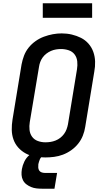

<svg xmlns="http://www.w3.org/2000/svg" viewBox="-20 -949 640 1167"><path d="M255 8Q224 8 193.5 3Q163 -2 137 -16Q111 -30 91.5 -51.5Q72 -73 62 -101Q52 -129 51.5 -160Q51 -191 56 -222L111 -557Q116 -584 126 -610.5Q136 -637 154 -659.5Q172 -682 196 -699Q220 -716 247 -726Q274 -736 301 -741Q328 -746 355 -746Q387 -746 416.5 -739Q446 -732 472 -719Q498 -706 517.5 -684Q537 -662 547 -634Q557 -606 558 -575Q559 -544 553 -513L498 -178Q494 -151 483.5 -124.5Q473 -98 455 -75.5Q437 -53 413 -36Q389 -19 362.5 -9Q336 1 308.5 4.5Q281 8 255 8ZM256 -84Q272 -84 287.5 -86.5Q303 -89 318 -95Q333 -101 346 -111Q359 -121 369 -134.5Q379 -148 384.5 -163Q390 -178 393 -193L448 -528Q452 -552 449.5 -576Q447 -600 433.5 -618Q420 -636 397.5 -643.5Q375 -651 351 -651Q336 -651 320.5 -648.5Q305 -646 290 -639.5Q275 -633 262 -623Q249 -613 239.5 -600Q230 -587 224.5 -572Q219 -557 217 -542L161 -207Q157 -183 159.5 -159.5Q162 -136 175 -118Q188 -100 210 -92Q232 -84 256 -84ZM236 198Q218 198 201 196Q184 194 168.5 187.5Q153 181 140 171Q127 161 119.5 146Q112 131 111 114Q110 97 113 79Q117 56 128 33Q139 10 158.5 -6.5Q178 -23 202 -30Q226 -37 250 -37L244 0Q236 0 230.5 6.5Q225 13 222 20Q219 27 217 34Q215 41 213 49Q212 59 212.5 69Q213 79 218 87Q223 95 232.5 98.5Q242 102 252 102H327L311 198ZM240 -841V-929H540V-841Z"/></svg>

Font: Iosevka Curly SmBdExObl
Style: Regular
Weight: 600
Width: 7
Italic angle: -9°
Monospace: yes
Designer: Belleve Invis
Foundry: Belleve Invis
Version: Version 11.1.0; ttfautohint (v1.8.3)